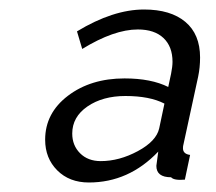

<svg xmlns="http://www.w3.org/2000/svg" viewBox="-20 -730 454 404"><path d="M75 -436Q75 -492 123 -528.5Q171 -565 242 -565Q298 -565 334 -547L340 -575Q343 -590 343 -600Q343 -632 324 -650Q305 -668 270 -668Q220 -668 153 -627L142 -664Q218 -710 283 -710Q339 -710 370 -684Q401 -658 401 -609Q401 -588 397 -569L366 -426Q365 -423 365 -418Q365 -406 380 -404L369 -352Q346 -350 340 -357Q309 -357 309 -381L313 -411Q251 -346 167 -346Q126 -346 100.5 -371.5Q75 -397 75 -436ZM315 -460 326 -512Q295 -528 244 -528Q196 -528 164 -506Q132 -484 132 -449Q132 -424 148.5 -407.5Q165 -391 192 -391Q231 -391 270 -412Q309 -433 315 -460Z"/></svg>

Font: Raleway-v4020
Style: Italic
Weight: 400
Italic angle: -12°
Designer: Matt McInerney, Pablo Impallari, Rodrigo Fuenzalida
Foundry: Matt McInerney, Pablo Impallari, Rodrigo Fuenzalida
Version: Version 4.020;PS 004.020;hotconv 1.0.88;makeotf.lib2.5.64775